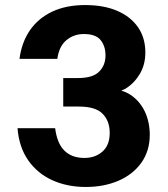

<svg xmlns="http://www.w3.org/2000/svg" viewBox="-20 -732 663 756"><path d="M494.4 -358.3C483.1 -365.8 470.6 -371.2 457.4 -375.3C463.1 -377.9 468.8 -379.6 474.4 -383C496.7 -396.6 515.2 -415.6 530.1 -440.1C544.9 -464.7 552.3 -493 552.3 -525.4C552.3 -564 542.6 -597.3 523.3 -625C503.9 -652.8 476.7 -674.2 441.4 -689.4C406.3 -704.5 364.1 -712.1 315.2 -712.1C266.2 -712.1 223.1 -703.7 186.4 -686.6C149.6 -669.4 120.3 -645 98.3 -613.5C76.4 -581.8 62.5 -544.1 56.7 -500.2H205.7C210.2 -533.1 222.2 -557.7 241.5 -573.8C260.9 -589.9 283.7 -598 310.3 -598C341.2 -598 363.2 -590.1 376.1 -574.3C389 -558.5 395.4 -538.3 395.4 -513.8C395.4 -488 387.1 -466.7 370.3 -449.9C353.5 -433.1 326.1 -424.7 288 -424.7H229V-312.4H291C334.9 -312.4 366 -302.8 384.3 -283.8C402.8 -264.8 412 -239.8 412 -208.7C412 -176.5 402.5 -152 383.4 -135.2C364.4 -118.4 340.7 -110.1 312.3 -110.1C279.4 -110.1 253.2 -119.6 233.9 -138.6C214.5 -157.6 202.2 -187.2 197.1 -227.2H49C52.9 -177.5 66.9 -135.4 91 -100.9C115.2 -66.3 146.8 -40.2 185.9 -22.5C224.9 -4.7 269 4.2 318.1 4.2C365.8 4.2 408.7 -4.1 446.8 -20.5C484.9 -37 514.9 -60.7 536.9 -91.7C558.7 -122.7 569.7 -159.2 569.7 -201C569.7 -234.6 563.2 -265.1 550.4 -292.5C537.5 -319.9 518.7 -341.9 494.3 -358.3Z"/></svg>

Font: Diatome
Style: Bold
Weight: 700
Designer: 15.100.17
Foundry: 15.100.17
Version: Version 1.004;Fontself Maker 3.5.8